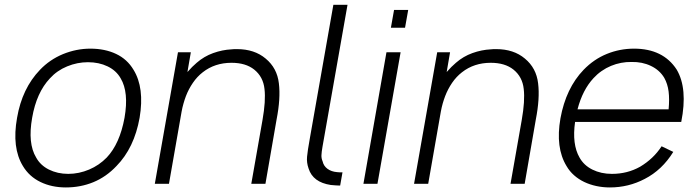

<svg xmlns="http://www.w3.org/2000/svg" viewBox="-20 -786 2968 821"><path d="M78 -76Q30 -154.5 53 -282.5Q74.5 -408 151 -487.5Q192.5 -531 249 -554.5Q306.5 -578 366.5 -578Q428.5 -578 476.2 -555.5Q524 -533 551 -487.5Q598.5 -410.5 577 -282.5Q554 -153.5 478 -76Q434 -29.5 379.2 -7Q324.5 15.5 261.5 15.5Q201 15.5 153 -7.8Q105 -31 78 -76ZM496 -451Q477 -484.5 440 -502.2Q403 -520 356 -520Q310.5 -520 267.2 -502.2Q224 -484.5 193.5 -451Q136 -390 117.5 -282.5Q98 -173 134.5 -112.5Q143.5 -96 157.2 -83Q171 -70 189 -61Q207 -52 228 -47.2Q249 -42.5 272 -42.5Q294.5 -42.5 317.2 -47.2Q340 -52 361.2 -61Q382.5 -70 401.5 -83Q420.5 -96 436.5 -112.5Q492 -171 512.5 -282.5Q531.5 -391.5 496 -451Z M1162.5 -274 1115 0H1054.5L1102.5 -273Q1117 -355 1111 -405.5Q1105.5 -457.5 1067 -488.5Q1030.5 -517.5 970 -517.5Q898.5 -517.5 847 -477Q823 -458.5 804.8 -431.8Q786.5 -405 775 -375Q769.5 -360.5 764.8 -344Q760 -327.5 756.5 -308.5L702.5 0H642L741 -562.5H796L781.5 -478Q802.5 -502 821 -517.5Q852.5 -545 891.5 -559Q930.5 -573 970 -575Q974 -575.5 980 -575.8Q986 -576 993 -576Q1068 -576 1116 -535.5Q1165 -495 1172.5 -429.5Q1180.5 -365.5 1162.5 -274Z M1434.5 7.5Q1426.5 7.5 1416.8 6.8Q1407 6 1394.5 5Q1318 -6.5 1299.5 -65.5Q1290.5 -91 1293 -116Q1295 -139.5 1305 -195L1405.5 -765.5H1466L1359 -158.5Q1355 -135.5 1354.5 -122Q1354 -108.5 1359.5 -96Q1364 -76 1380.5 -64Q1397 -52 1421 -50Q1425 -49.5 1430.8 -49.2Q1436.5 -49 1444.5 -49Z M1725.5 -743.5 1712 -667.5H1651.5L1665 -743.5ZM1693 -562.5 1594 0H1534L1632.5 -562.5Z M2271 -274 2223.5 0H2163L2211 -273Q2225.5 -355 2219.5 -405.5Q2214 -457.5 2175.5 -488.5Q2139 -517.5 2078.5 -517.5Q2007 -517.5 1955.5 -477Q1931.5 -458.5 1913.2 -431.8Q1895 -405 1883.5 -375Q1878 -360.5 1873.2 -344Q1868.5 -327.5 1865 -308.5L1811 0H1750.5L1849.5 -562.5H1904.5L1890 -478Q1911 -502 1929.5 -517.5Q1961 -545 2000 -559Q2039 -573 2078.5 -575Q2082.5 -575.5 2088.5 -575.8Q2094.5 -576 2101.5 -576Q2176.5 -576 2224.5 -535.5Q2273.5 -495 2281 -429.5Q2289 -365.5 2271 -274Z M2458 -112.5Q2476.5 -79 2513.2 -60.8Q2550 -42.5 2596.5 -42.5Q2662.5 -42.5 2717 -73Q2745.5 -90 2768.5 -111.8Q2791.5 -133.5 2809 -160.5L2859 -136.5Q2811 -59 2737 -21Q2667.5 15.5 2588 15.5Q2558 15.5 2530 9.5Q2502 3.5 2478 -8Q2454 -19.5 2434.8 -36.5Q2415.5 -53.5 2402.5 -76Q2354.5 -154.5 2376.5 -280Q2400 -409 2475.5 -487.5Q2519.5 -533 2575 -555.5Q2630.5 -578 2691 -578Q2815.5 -578 2873.5 -488.5Q2921.5 -407.5 2893 -264.5H2439Q2425.5 -169 2458 -112.5ZM2449.5 -318.5H2839Q2843 -362 2839 -394.5Q2835 -427 2820.5 -453Q2800.5 -486.5 2763.2 -504.2Q2726 -522 2680.5 -521Q2658 -521.5 2635.8 -517.2Q2613.5 -513 2592.5 -504.2Q2571.5 -495.5 2552.5 -482.2Q2533.5 -469 2518 -452Q2471 -401.5 2449.5 -318.5Z"/></svg>

Font: Russisch Sans Light
Style: Italic
Weight: 300
Italic angle: -10°
Designer: Michael Sharanda (font) & Cristiano Sobral (main changes)
Foundry: Michael Sharanda
Version: Version 2.00;September 8, 2020;FontCreator 13.0.0.2681 64-bi